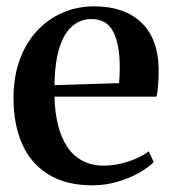

<svg xmlns="http://www.w3.org/2000/svg" viewBox="-20 -558 528 590"><path d="M264 11.5Q183 11.5 129 -21.8Q75 -55 48.2 -115.2Q21.5 -175.5 21.5 -256.5Q21.5 -322.5 40.8 -374.8Q60 -427 94 -463.5Q128 -500 173 -519.2Q218 -538.5 269 -538.5Q361.5 -538.5 413.5 -489.5Q465.5 -440.5 467.5 -348.5Q467.5 -317 466 -296Q464.5 -275 461 -261H147.5Q148.5 -214 158 -175Q167.5 -136 186 -107.8Q204.5 -79.5 232.8 -64.2Q261 -49 299.5 -49Q337 -49 376 -62.2Q415 -75.5 437 -93L452.5 -60Q436 -43 406.5 -26.5Q377 -10 340 0.8Q303 11.5 264 11.5ZM147.5 -296.5 346 -302.5Q347 -315 347.5 -327.2Q348 -339.5 348 -351.5Q348 -421 328.2 -460.2Q308.5 -499.5 260.5 -499.5Q234.5 -499.5 213.8 -486.5Q193 -473.5 178.2 -448Q163.5 -422.5 155.8 -384.8Q148 -347 147.5 -296.5Z"/></svg>

Font: Merriweather 96pt SemiBold
Style: Regular
Weight: 600
Version: Version 2.100